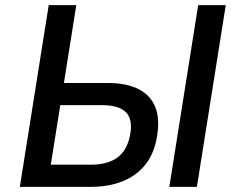

<svg xmlns="http://www.w3.org/2000/svg" viewBox="-20 -725 920 745"><path d="M57 0 169 -705H276L228 -403H398Q471 -403 518 -379Q565 -355 583.5 -307Q602 -259 587 -183Q574 -120 538.5 -79.5Q503 -39 450.5 -19.5Q398 0 333 0ZM177 -86H333Q397 -86 434.5 -113Q472 -140 484 -197Q497 -260 469.5 -288.5Q442 -317 376 -317H214ZM637 0 749 -705H856L744 0Z"/></svg>

Font: Nunito Sans 7pt SemiCondensed SemiBold
Style: Italic
Weight: 600
Width: 4
Italic angle: -9°
Designer: Vernon Adams
Foundry: Vernon Adams
Version: Version 3.101;gftools[0.9.27]